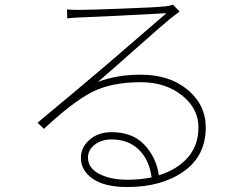

<svg xmlns="http://www.w3.org/2000/svg" viewBox="-20 -750 1040 796"><path d="M506.8 -4.9Q563.5 -4.9 608.4 -14.6Q599.6 -85.9 556.2 -128.9Q512.7 -171.9 442.4 -171.9Q401.4 -171.9 373 -150.4Q344.7 -128.9 344.7 -96.7Q344.7 -53.7 391.1 -29.3Q437.5 -4.9 506.8 -4.9ZM697.3 -730.5 724.6 -702.1Q719.7 -699.2 710.9 -691.9Q702.1 -684.6 694.3 -679.2Q686.5 -673.8 682.6 -669.9Q658.2 -650.4 541 -546.4Q423.8 -442.4 385.7 -410.2Q463.9 -440.4 563.5 -440.4Q682.6 -440.4 757.8 -377.9Q833 -315.4 833 -221.7Q833 -103.5 741.2 -39.1Q649.4 25.4 507.8 25.4Q414.1 25.4 364.7 -8.8Q315.4 -43 315.4 -95.7Q315.4 -138.7 351.1 -170.4Q386.7 -202.1 443.4 -202.1Q529.3 -202.1 578.6 -149.9Q627.9 -97.7 638.7 -23.4Q714.8 -46.9 758.8 -97.2Q802.7 -147.5 802.7 -221.7Q802.7 -300.8 733.9 -355Q665 -409.2 563.5 -409.2Q440.4 -409.2 360.4 -367.7Q280.3 -326.2 162.1 -215.8L135.7 -241.2Q186.5 -283.2 291 -371.1Q395.5 -459 420.9 -480.5Q446.3 -502 669.9 -695.3Q442.4 -682.6 310.5 -677.7Q268.6 -675.8 258.8 -673.8L257.8 -710.9Q274.4 -709 308.6 -709Q349.6 -709 490.2 -714.4Q630.9 -719.7 665 -723.6Q682.6 -725.6 697.3 -730.5Z"/></svg>

Font: Gen Shin Gothic ExtraLight
Style: Regular
Weight: 100
Designer: [Source Han Sans]
Ryoko NISHIZUKA  (kana & ideographs); Paul D. Hunt (Latin, Greek & Cyrillic); Wenlong ZHANG  (bopomofo
Version: Version 1.002.20150607